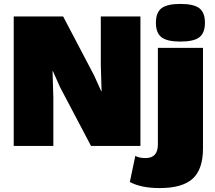

<svg xmlns="http://www.w3.org/2000/svg" viewBox="-20 -744 1094 979"><path d="M996.5 -554Q968 -532 900 -532Q832 -532 803.5 -554Q775 -576 775 -628Q775 -680 803.5 -702Q832 -724 900 -724Q968 -724 996.5 -702Q1025 -680 1025 -628Q1025 -576 996.5 -554ZM696 -660V0H444L286 -300L250 -381H248L252 -245V0H50V-660H302L460 -359L496 -279H498L494 -415V-660ZM1015 -500V13Q1015 119 962.5 167Q910 215 794 215Q700 215 642 184L670 51Q690 62 722 62Q785 62 785 -7V-500Z"/></svg>

Font: Elaine Sans Black
Style: Regular
Weight: 900
Designer: Wei Huang
Foundry: Wei Huang
Version: Version 2.001;December 24, 2019;FontCreator 12.0.0.2547 64-b